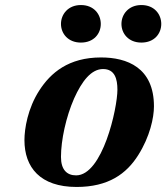

<svg xmlns="http://www.w3.org/2000/svg" viewBox="-20 -730 660 762"><path d="M462 -635C462 -597 490 -561 541 -561C593 -561 620 -597 620 -635C620 -673 593 -710 541 -710C490 -710 462 -673 462 -635ZM222 -635C222 -597 250 -561 301 -561C353 -561 380 -597 380 -635C380 -673 353 -710 301 -710C250 -710 222 -673 222 -635ZM77 -174C77 -66 139 12 284 12C410 12 482 -40 529 -115C575 -188 591 -263 591 -308C591 -462 484 -502 381 -502C252 -502 181 -441 136 -371C90 -300 77 -219 77 -174ZM222 -107C222 -174 242 -266 274 -339C305 -408 342 -456 389 -456C436 -456 446 -416 446 -374C446 -300 387 -34 282 -34C245 -34 222 -57 222 -107Z"/></svg>

Font: Heuristica
Style: Bold Italic
Weight: 700
Italic angle: -13°
Version: Version 1.0.1